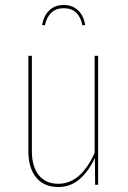

<svg xmlns="http://www.w3.org/2000/svg" viewBox="-20 -742 512 771"><path d="M374 0H362L361 -108Q336 -54 299.5 -22.5Q263 9 214 9Q157 9 125.5 -29Q94 -67 94 -134V-518H108V-135Q108 -73 136 -38.5Q164 -4 214 -4Q304 -4 360 -128V-518H374ZM322 -642 311 -640Q297 -709 236 -709Q176 -709 160 -640L149 -642Q156 -680 178.5 -701Q201 -722 236 -722Q271 -722 293.5 -700.5Q316 -679 322 -642Z"/></svg>

Font: Fira Sans Compressed Hair
Style: Regular
Weight: 100
Width: 1
Designer: bBox Type GmbH & Carrois Corporate GbR & Edenspiekermann AG
Foundry: bBox Type GmbH & Carrois Corporate GbR & Edenspiekermann AG
Version: Version 4.301